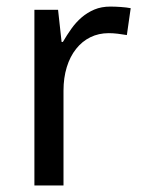

<svg xmlns="http://www.w3.org/2000/svg" viewBox="-20 -566 439 586"><path d="M316.9 -545.9Q331.1 -545.9 348.6 -544.7Q366.2 -543.5 378.9 -541L367.2 -459Q353.5 -461.4 339.1 -463.1Q324.7 -464.8 312 -464.8Q281.2 -464.8 255.9 -452.4Q230.5 -439.9 212.2 -416.7Q193.8 -393.6 183.8 -361.1Q173.8 -328.6 173.8 -289.1V0H85V-536.1H157.2L168 -438H171.9Q184.1 -459 198 -478.5Q211.9 -498 229.2 -512.9Q246.6 -527.8 268.1 -536.9Q289.6 -545.9 316.9 -545.9Z"/></svg>

Font: Droid Sans
Style: Regular
Weight: 400
Foundry: Ascender Corporation
Version: Version 1.00 build 114